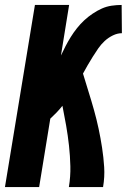

<svg xmlns="http://www.w3.org/2000/svg" viewBox="-20 -755 540 775"><path d="M0 0 121 -735H259L226 -531Q235 -550 244.5 -568.5Q254 -587 265.5 -605.5Q277 -624 290.5 -641Q304 -658 319.5 -672.5Q335 -687 353.5 -699.5Q372 -712 391 -720.5Q410 -729 430.5 -732Q451 -735 471 -735L472 -621Q454 -621 435.5 -612Q417 -603 402.5 -589.5Q388 -576 376.5 -559.5Q365 -543 354.5 -526Q344 -509 334 -492Q324 -475 315 -458Q326 -421 337.5 -384.5Q349 -348 359.5 -310.5Q370 -273 378 -235.5Q386 -198 392 -159Q398 -120 400.5 -80.5Q403 -41 396 0H258Q265 -42 264 -84Q263 -126 258.5 -167Q254 -208 247 -248Q240 -288 232 -328Q221 -314 208.5 -301Q196 -288 183 -276L138 0Z"/></svg>

Font: Iosevka Term Curly Hv Obl
Style: Regular
Weight: 900
Italic angle: -9°
Designer: Belleve Invis
Foundry: Belleve Invis
Version: Version 32.3.0